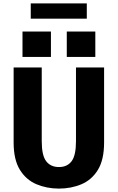

<svg xmlns="http://www.w3.org/2000/svg" viewBox="-20 -1096 690 1127"><path d="M326 11Q255 11 194.2 -14.5Q133.5 -40 96.8 -99.2Q60 -158.5 60 -260V-700H225V-267Q225 -183.5 251.2 -149.5Q277.5 -115.5 326 -115.5Q374.5 -115.5 400.2 -149.5Q426 -183.5 426 -267V-700H591V-260Q591 -158.5 554.8 -99.2Q518.5 -40 458 -14.5Q397.5 11 326 11ZM112 -911H279V-762H112ZM372 -911H539.5V-762H372ZM160.5 -986.5V-1076H489.5V-986.5Z"/></svg>

Font: Trispace
Style: Bold
Weight: 700
Designer: Tyler Finck
Foundry: Etcetera Type Company
Version: Version 1.210; ttfautohint (v1.8.3)